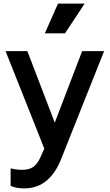

<svg xmlns="http://www.w3.org/2000/svg" viewBox="-20 -825 609 1066"><path d="M114 221C217 221 280 156 319 59L558 -541H436L284 -144L132 -541H11L226 0L211 34C187 91 163 118 101 118C79 118 55 114 39 110V207C61 217 88 221 114 221ZM229 -640H341L450 -805H302Z"/></svg>

Font: Mluvka SemiBold
Style: Regular
Weight: 600
Designer: Modified by Jiří Krblich, Original typeface by Gumpita Rahayu
Foundry: Gumpita Rahayu & Jiří Krblich
Version: Version 2.000;Glyphs 3.1.1 (3134)